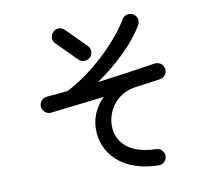

<svg xmlns="http://www.w3.org/2000/svg" viewBox="-89 -898 1178 1050"><g transform="rotate(-10 500.0 -372.5)"><path d="M708 49C733 50 754 30 755 5C755 -20 735 -41 710 -41C559 -44 494 -119 494 -209C494 -288 549 -381 662 -395C717 -402 765 -409 799 -414C824 -418 840 -443 835 -467C830 -492 807 -507 782 -503C692 -489 578 -472 461 -457C575 -535 679 -635 732 -727C744 -749 736 -776 715 -788C693 -801 665 -793 653 -772C590 -662 431 -508 288 -438C248 -434 209 -430 171 -427C146 -425 128 -403 130 -378C133 -353 155 -334 179 -337C268 -347 376 -360 479 -372C430 -326 405 -266 405 -204C405 -76 501 45 708 49ZM268 -706 377 -597C394 -580 423 -580 441 -597C458 -615 458 -644 441 -661L332 -770C314 -788 285 -788 268 -770C250 -752 250 -724 268 -706Z"/></g></svg>

Font: 寒蝉半圆体
Style: Regular
Weight: 400
Designer: Yoshimichi Ohira & Warren
Foundry: ChillType
Version: Version 1.800;Glyphs 3.1.1 (3135)